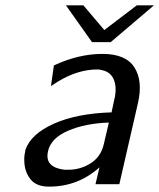

<svg xmlns="http://www.w3.org/2000/svg" viewBox="-20 -686 594 716"><path d="M226 -666H291L369 -574L490 -666H554L393 -529H323ZM74 -120Q74 -126 75 -128Q96 -187 181.5 -225Q267 -263 396 -267L405 -309Q415 -347 409 -374Q400 -416 362 -424Q352 -427 344 -427Q271 -427 198 -383L170 -365L181 -442Q273 -485 362 -485Q449 -485 481 -435Q513 -385 495 -304L425 1H336L351 -62Q271 10 163 10Q117 10 95.5 -15.5Q74 -41 71 -77Q69 -104 74 -120ZM159 -122Q159 -121 158.5 -119Q158 -117 158 -116Q149 -62 220 -53H235Q280 -53 318 -77Q356 -101 367 -148L386 -229Q298 -226 234 -198.5Q170 -171 159 -122Z"/></svg>

Font: Coval
Style: Book Italic
Weight: 350
Foundry: Context Ltd
Version: Version 001.000